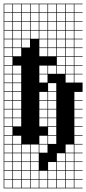

<svg xmlns="http://www.w3.org/2000/svg" viewBox="-20 -785 469 1043"><path d="M0 -765.1H428.6V-761.9H384.1V-717.5H428.6V-714.3H384.1V-669.8H428.6V-666.7H384.1V-622.2H428.6V-619H384.1V-574.6H428.6V-571.4H384.1V-527H428.6V-523.8H384.1V-479.4H428.6V-476.2H384.1V-431.7H428.6V-428.6H384.1V-384.1H428.6V-381H384.1V-336.5H428.6V-285.7H384.1V-241.3H428.6V-238.1H384.1V-193.7H428.6V-190.5H384.1V-146H428.6V-142.9H384.1V-98.4H428.6V-95.2H384.1V-50.8H428.6V-47.6H384.1V-3.2H428.6V0H384.1V44.4H428.6V47.6H384.1V92.1H428.6V95.2H384.1V139.7H428.6V142.9H384.1V187.3H428.6V190.5H384.1V234.9H428.6V238.1H0ZM336.5 -717.5H381V-761.9H336.5ZM146 -717.5H190.5V-761.9H146ZM3.2 -717.5H47.6V-761.9H3.2ZM288.9 -717.5H333.3V-761.9H288.9ZM50.8 -717.5H95.2V-761.9H50.8ZM98.4 -717.5H142.9V-761.9H98.4ZM193.7 -717.5H238.1V-761.9H193.7ZM241.3 -717.5H285.7V-761.9H241.3ZM241.3 -669.8H285.7V-714.3H241.3ZM193.7 -669.8H238.1V-714.3H193.7ZM336.5 -669.8H381V-714.3H336.5ZM146 -669.8H190.5V-714.3H146ZM98.4 -669.8H142.9V-714.3H98.4ZM288.9 -669.8H333.3V-714.3H288.9ZM50.8 -669.8H95.2V-714.3H50.8ZM3.2 -669.8H47.6V-714.3H3.2ZM241.3 -622.2H285.7V-666.7H241.3ZM193.7 -622.2H238.1V-666.7H193.7ZM146 -622.2H190.5V-666.7H146ZM288.9 -622.2H333.3V-666.7H288.9ZM98.4 -622.2H142.9V-666.7H98.4ZM50.8 -622.2H95.2V-666.7H50.8ZM3.2 -622.2H47.6V-666.7H3.2ZM336.5 -622.2H381V-666.7H336.5ZM241.3 -574.6H285.7V-619H241.3ZM288.9 -574.6H333.3V-619H288.9ZM193.7 -574.6H238.1V-619H193.7ZM146 -574.6H190.5V-619H146ZM98.4 -574.6H142.9V-619H98.4ZM50.8 -574.6H95.2V-619H50.8ZM336.5 -574.6H381V-619H336.5ZM3.2 -574.6H47.6V-619H3.2ZM98.4 -527H142.9V-571.4H98.4ZM336.5 -527H381V-571.4H336.5ZM50.8 -527H95.2V-571.4H50.8ZM3.2 -527H47.6V-571.4H3.2ZM288.9 -527H333.3V-571.4H288.9ZM193.7 -527H238.1V-571.4H193.7ZM241.3 -527H285.7V-571.4H241.3ZM50.8 -479.4H95.2V-523.8H50.8ZM336.5 -479.4H381V-523.8H336.5ZM3.2 -479.4H47.6V-523.8H3.2ZM288.9 -479.4H333.3V-523.8H288.9ZM193.7 -479.4H238.1V-523.8H193.7ZM241.3 -479.4H285.7V-523.8H241.3ZM288.9 -431.7H333.3V-476.2H288.9ZM3.2 -431.7H47.6V-476.2H3.2ZM336.5 -431.7H381V-476.2H336.5ZM241.3 -384.1H285.7V-428.6H241.3ZM193.7 -384.1H238.1V-428.6H193.7ZM288.9 -384.1H333.3V-428.6H288.9ZM3.2 -384.1H47.6V-428.6H3.2ZM336.5 -384.1H381V-428.6H336.5ZM50.8 -384.1H95.2V-428.6H50.8ZM193.7 -336.5H238.1V-381H193.7ZM336.5 -336.5H381V-381H336.5ZM50.8 -336.5H95.2V-381H50.8ZM3.2 -336.5H47.6V-381H3.2ZM50.8 -288.9H95.2V-333.3H50.8ZM241.3 -288.9H285.7V-333.3H241.3ZM3.2 -288.9H47.6V-333.3H3.2ZM50.8 -241.3H95.2V-285.7H50.8ZM241.3 -241.3H285.7V-285.7H241.3ZM193.7 -241.3H238.1V-285.7H193.7ZM3.2 -241.3H47.6V-285.7H3.2ZM241.3 -193.7H285.7V-238.1H241.3ZM50.8 -193.7H95.2V-238.1H50.8ZM193.7 -193.7H238.1V-238.1H193.7ZM3.2 -193.7H47.6V-238.1H3.2ZM241.3 -146H285.7V-190.5H241.3ZM3.2 -146H47.6V-190.5H3.2ZM50.8 -146H95.2V-190.5H50.8ZM193.7 -146H238.1V-190.5H193.7ZM241.3 -98.4H285.7V-142.9H241.3ZM193.7 -98.4H238.1V-142.9H193.7ZM50.8 -98.4H95.2V-142.9H50.8ZM3.2 -98.4H47.6V-142.9H3.2ZM241.3 -50.8H285.7V-95.2H241.3ZM3.2 -50.8H47.6V-95.2H3.2ZM3.2 -3.2H47.6V-47.6H3.2ZM193.7 -3.2H238.1V-47.6H193.7ZM241.3 -3.2H285.7V-47.6H241.3ZM50.8 -3.2H95.2V-47.6H50.8ZM193.7 44.4H238.1V0H193.7ZM98.4 44.4H142.9V0H98.4ZM146 44.4H190.5V0H146ZM50.8 44.4H95.2V0H50.8ZM336.5 44.4H381V0H336.5ZM3.2 44.4H47.6V0H3.2ZM3.2 92.1H47.6V47.6H3.2ZM288.9 92.1H333.3V47.6H288.9ZM98.4 92.1H142.9V47.6H98.4ZM50.8 92.1H95.2V47.6H50.8ZM336.5 92.1H381V47.6H336.5ZM146 92.1H190.5V47.6H146ZM288.9 139.7H333.3V95.2H288.9ZM241.3 139.7H285.7V95.2H241.3ZM3.2 139.7H47.6V95.2H3.2ZM336.5 139.7H381V95.2H336.5ZM146 139.7H190.5V95.2H146ZM50.8 139.7H95.2V95.2H50.8ZM98.4 139.7H142.9V95.2H98.4ZM50.8 187.3H95.2V142.9H50.8ZM241.3 187.3H285.7V142.9H241.3ZM3.2 187.3H47.6V142.9H3.2ZM146 187.3H190.5V142.9H146ZM336.5 187.3H381V142.9H336.5ZM193.7 187.3H238.1V142.9H193.7ZM98.4 187.3H142.9V142.9H98.4ZM288.9 187.3H333.3V142.9H288.9ZM288.9 234.9H333.3V190.5H288.9ZM193.7 234.9H238.1V190.5H193.7ZM50.8 234.9H95.2V190.5H50.8ZM336.5 234.9H381V190.5H336.5ZM146 234.9H190.5V190.5H146ZM98.4 234.9H142.9V190.5H98.4ZM241.3 234.9H285.7V190.5H241.3ZM3.2 234.9H47.6V190.5H3.2Z"/></svg>

Font: Jacquard 12 Charted
Style: Regular
Weight: 400
Designer: Sarah Cadigan-Fried
Version: Version 1.000